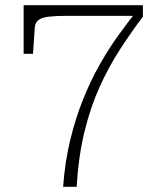

<svg xmlns="http://www.w3.org/2000/svg" viewBox="-20 -658 600 739"><path d="M239 -597H513L504 -613Q471 -571 434.5 -520.5Q398 -470 363.5 -409Q329 -348 300 -276Q271 -204 250.5 -120Q230 -36 223 61H275Q282 -56 305 -150.5Q328 -245 363 -322.5Q398 -400 441 -466.5Q484 -533 530 -594V-638H71V-451H107L114 -554Q116 -572 129 -581.5Q142 -591 169 -594Q196 -597 239 -597Z"/></svg>

Font: Roboto Serif 20pt Thin
Style: Regular
Weight: 250
Version: Version 1.008